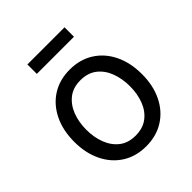

<svg xmlns="http://www.w3.org/2000/svg" viewBox="-201 -849 989 989"><g transform="rotate(-45 294.0 -354.5)"><path d="M293.9 11.7Q220.2 11.7 164.8 -23.2Q109.4 -58.1 78.4 -121.1Q47.4 -184.1 47.4 -266.6Q47.4 -350.6 78.4 -413.8Q109.4 -477.1 164.8 -512Q220.2 -546.9 293.9 -546.9Q367.7 -546.9 423.3 -512Q479 -477.1 510 -413.8Q541 -350.6 541 -266.6Q541 -184.1 510 -121.1Q479 -58.1 423.3 -23.2Q367.7 11.7 293.9 11.7ZM293.9 -65.9Q347.7 -65.9 383.1 -93.3Q418.5 -120.6 435.8 -166.3Q453.1 -211.9 453.1 -266.6Q453.1 -321.8 435.8 -367.9Q418.5 -414.1 383.1 -441.7Q347.7 -469.2 293.9 -469.2Q240.7 -469.2 205.6 -441.7Q170.4 -414.1 152.8 -368.2Q135.3 -322.3 135.3 -266.6Q135.3 -211.9 152.8 -166.3Q170.4 -120.6 205.3 -93.3Q240.2 -65.9 293.9 -65.9ZM429.2 -719.7V-650.9H158.7V-719.7Z"/></g></svg>

Font: Inter 18pt
Style: Regular
Weight: 400
Designer: Rasmus Andersson
Foundry: rsms
Version: Version 4.001;git-66647c0bb